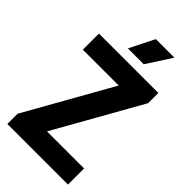

<svg xmlns="http://www.w3.org/2000/svg" viewBox="-286 -1026 1104 1104"><g transform="rotate(45 266.0 -474.5)"><path d="M19.5 0V-83L316 -609H24.5V-740H507.5V-657L211 -131H512.5V0ZM202.5 -797.5 278.5 -949H429.5L331.5 -797.5Z"/></g></svg>

Font: Encode Sans Cnd
Style: Bold
Weight: 700
Width: 3
Designer: Multiple Designers
Foundry: Impallari Type
Version: Version 3.002; ttfautohint (v1.8.3) -l 8 -r 50 -G 200 -x 14 